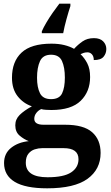

<svg xmlns="http://www.w3.org/2000/svg" viewBox="-20 -786 600 1042"><path d="M207 -616Q216 -637 232 -664Q248 -691 266.5 -717.5Q285 -744 302 -766H362V-753Q352 -723 340.5 -681Q329 -639 323 -606H207ZM236 236Q118 236 60 201Q2 166 2 99Q2 47 40 16.5Q78 -14 136 -20Q110 -30 86.5 -50Q63 -70 63 -106Q63 -139 87 -162.5Q111 -186 153 -209Q106 -225 75.5 -264Q45 -303 45 -364Q45 -452 97 -500.5Q149 -549 259 -549Q298 -549 328.5 -541.5Q359 -534 382 -521Q402 -543 427.5 -561Q453 -579 490 -579Q523 -579 540 -561.5Q557 -544 557 -520Q557 -496 542 -478Q527 -460 489 -460Q489 -480 479 -491Q469 -502 455 -502Q443 -502 434 -499Q425 -496 417 -492Q439 -471 454 -441.5Q469 -412 469 -368Q469 -289 418 -239Q367 -189 259 -189Q248 -189 230 -190Q212 -191 204 -194Q189 -188 177.5 -173.5Q166 -159 166 -141Q166 -109 217 -109H334Q434 -109 480 -68.5Q526 -28 526 44Q526 133 455 184.5Q384 236 236 236ZM257 -248Q302 -248 317 -279.5Q332 -311 332 -365Q332 -420 316.5 -454.5Q301 -489 257 -489Q213 -489 197 -454Q181 -419 181 -364Q181 -312 197 -280Q213 -248 257 -248ZM238 176Q326 176 366 149.5Q406 123 406 78Q406 18 325 18H209Q189 18 168.5 24.5Q148 31 134 48.5Q120 66 120 97Q120 176 238 176Z"/></svg>

Font: Noto Serif
Style: Bold
Weight: 700
Designer: Monotype Design Team
Foundry: Monotype Imaging Inc.
Version: Version 2.014